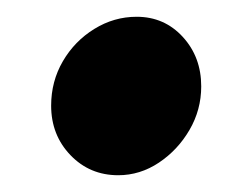

<svg xmlns="http://www.w3.org/2000/svg" viewBox="-20 -403 290 229"><path d="M121 -194Q87 -194 64 -218Q41 -242 41 -277Q41 -306 55 -330Q69 -354 92.5 -368.5Q116 -383 143 -383Q176 -383 198 -359Q220 -335 220 -300Q220 -272 206 -248Q192 -224 169.5 -209Q147 -194 121 -194Z"/></svg>

Font: Red Hat Text
Style: Bold Italic
Weight: 700
Italic angle: -12°
Designer: Pentagram, MCKL
Foundry: Pentagram, MCKL
Version: Version 1.023; ttfautohint (v1.8.3)